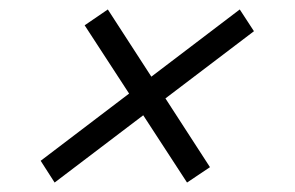

<svg xmlns="http://www.w3.org/2000/svg" viewBox="-20 -454 624 406"><path d="M66 -114 487 -434 517 -388 95.5 -68ZM159 -400.5 208 -434 424 -100.5 375.5 -68Z"/></svg>

Font: Newsreader 8pt
Style: Italic
Weight: 400
Italic angle: -17°
Version: Version 1.003